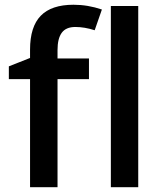

<svg xmlns="http://www.w3.org/2000/svg" viewBox="-20 -785 682 805"><path d="M353 -453.1H221.2V0H106V-453.1H17.1V-506.8L106 -542V-577.1Q106 -672.9 150.9 -719Q195.8 -765.1 288.1 -765.1Q348.6 -765.1 407.2 -745.1L377 -658.2Q334.5 -671.9 295.9 -671.9Q256.8 -671.9 239 -647.7Q221.2 -623.5 221.2 -575.2V-540H353ZM559.6 0H444.8V-759.8H559.6Z"/></svg>

Font: f1_4961           
Style: Regular
Weight: 600
Foundry: Ascender Corporation
Version: Version 1.10